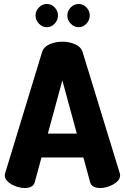

<svg xmlns="http://www.w3.org/2000/svg" viewBox="-20 -947 629 967"><path d="M104 0Q88 0 70.5 -5Q53 -10 38 -18.5Q23 -27 13.5 -38.5Q4 -50 4 -64Q4 -67 6 -75L192 -685Q200 -711 229.5 -724Q259 -737 294 -737Q329 -737 358.5 -724Q388 -711 396 -685L583 -75Q585 -67 585 -64Q585 -50 575.5 -38.5Q566 -27 551 -18.5Q536 -10 518.5 -5Q501 0 485 0Q466 0 452.5 -6.5Q439 -13 434 -29L400 -154H189L155 -29Q150 -13 136.5 -6.5Q123 0 104 0ZM367 -274 294 -542 221 -274ZM216 -927Q239 -927 255.5 -909.5Q272 -892 272 -869Q272 -846 255.5 -828Q239 -810 216 -810Q193 -810 176 -828Q159 -846 159 -869Q159 -892 176 -909.5Q193 -927 216 -927ZM376 -927Q399 -927 415.5 -909.5Q432 -892 432 -869Q432 -846 415.5 -828Q399 -810 376 -810Q353 -810 336 -828Q319 -846 319 -869Q319 -892 336 -909.5Q353 -927 376 -927Z"/></svg>

Font: AkaAcidDosis
Style: ExtraBold
Weight: 800
Designer: Edgar Tolentino, Pablo Impallari, Igino Marini, Aka-Acid
Foundry: Edgar Tolentino, Pablo Impallari, Igino Marini, Aka-Acid
Version: Version 1.007